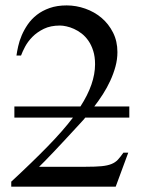

<svg xmlns="http://www.w3.org/2000/svg" viewBox="-20 -697 540 717"><path d="M298.3 -257.8Q293.5 -251 287.8 -245.4Q282.2 -239.7 277.3 -233.9Q216.3 -167.5 178.7 -127.9Q141.1 -88.4 126 -74.2H299.3Q336.9 -74.2 359.4 -76.4Q381.8 -78.6 396.2 -84.5Q410.6 -90.3 420.2 -100.6Q429.7 -110.8 440.9 -127H459L412.1 0H22V-18.6Q100.6 -91.3 158.2 -150.4Q215.8 -209.5 252.4 -257.8H33.7V-299.3H280.3Q335 -383.8 335 -457Q335 -485.4 328.1 -507.1Q321.3 -528.8 310.1 -544.9Q298.8 -561 284.9 -571.8Q271 -582.5 256.3 -589.1Q241.7 -595.7 228 -598.6Q214.4 -601.6 204.1 -601.6Q168.9 -601.6 143.8 -589.4Q118.7 -577.1 101.3 -559.6Q84 -542 73.7 -522.7Q63.5 -503.4 58.6 -489.7H41.5Q43.5 -504.4 47.9 -524.2Q52.2 -543.9 61 -564.7Q69.8 -585.4 83.5 -605.5Q97.2 -625.5 117.4 -641.4Q137.7 -657.2 165.3 -667Q192.9 -676.8 229 -676.8Q264.2 -676.8 298.3 -664.8Q332.5 -652.8 359.1 -630.4Q385.7 -607.9 402.1 -575.4Q418.5 -543 418.5 -502.4Q418.5 -475.1 411.1 -448.2Q403.8 -421.4 391.8 -395.5Q379.9 -369.6 364.3 -345.2Q348.6 -320.8 332 -299.3H462.9V-257.8Z"/></svg>

Font: Doulos SIL Compact
Style: Regular
Weight: 400
Designer: Walt Agee, Victor Gaultney, Peter Martin, Debbi Hosken
Foundry: SIL International
Version: Version 4.110; 2011; Maintenance release ; LnSpcTght